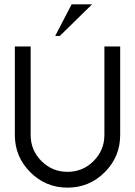

<svg xmlns="http://www.w3.org/2000/svg" viewBox="-20 -860 626 890"><path d="M293 9.8Q191.9 9.8 120.4 -61.8Q48.8 -133.3 48.8 -234.4V-644.5H122.1V-234.4Q122.1 -163.6 172.1 -113.5Q222.2 -63.5 293 -63.5Q363.8 -63.5 413.8 -113.5Q463.9 -163.6 463.9 -234.4V-644.5H537.1V-234.4Q537.1 -133.3 465.6 -61.8Q394 9.8 293 9.8ZM257.3 -693.4H235.8L312 -839.8H406.7Z"/></svg>

Font: Catrinity
Style: Regular
Weight: 400
Designer: Alexander Lange
Foundry: High-Logic / Made with FontCreator
Version: Version 2.090;May 20, 2024;FontCreator 15.0.0.2974 64-bit